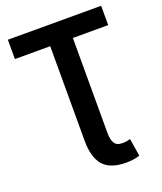

<svg xmlns="http://www.w3.org/2000/svg" viewBox="-158 -795 915 1083"><g transform="rotate(-20 299.5 -253.0)"><path d="M413 187Q315 187 273.5 138Q232 89 232 -8V-577H20V-693H580V-577H368V-8Q368 33 381 54.5Q394 76 426 76Q443 76 453 74.5Q463 73 476 69L493 175Q473 182 450.5 184.5Q428 187 413 187Z"/></g></svg>

Font: Ubuntu Sans
Style: Bold
Weight: 700
Designer: Dalton Maag Ltd
Foundry: Dalton Maag Ltd
Version: Version 1.006; ttfautohint (v1.8.4.7-5d5b)